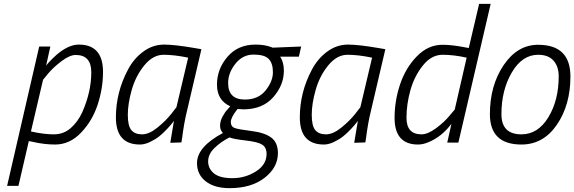

<svg xmlns="http://www.w3.org/2000/svg" viewBox="-20 -742 2988 999"><path d="M390 -510C360 -510 327.7 -497.3 293 -472C280.3 -462.7 266.5 -450.5 251.5 -435.5C236.5 -420.5 226 -409 220 -401L242 -500H184L17 225H76L130 -8L150 -4C190 5.3 229 10 267 10C317.7 10 362.7 -10.7 402 -52C441.3 -93.3 470.2 -142.2 488.5 -198.5C506.8 -254.8 516 -311.3 516 -368C516 -462.7 474 -510 390 -510ZM374 -456C428 -456 455 -426 455 -366C455 -298 439.3 -228.7 408 -158C392.7 -124.7 372.7 -97.2 348 -75.5C323.3 -53.8 293.8 -43 259.5 -43C225.2 -43 185.7 -48 141 -58L204 -327L231 -360C249 -381.3 272.2 -402.7 300.5 -424C328.8 -445.3 353.3 -456 374 -456Z M708 10C724.7 10 742.3 5.5 761 -3.5C779.7 -12.5 795.7 -22.3 809 -33C822.3 -43.7 835.5 -56 848.5 -70C861.5 -84 870.2 -93.8 874.5 -99.5L885 -113C882.3 -99 876 -61 866 1L924 -1L928 -27C934.7 -79 942.7 -123.7 952 -161L1028 -486L993 -492C923 -504 870 -510 834 -510C794.7 -510 758.5 -497.8 725.5 -473.5C692.5 -449.2 666 -418 646 -380C604 -301.3 583 -218.3 583 -131C583 -37 624.7 10 708 10ZM959 -442 898 -184 870 -148C851.3 -124.7 827.7 -101.3 799 -78C770.3 -54.7 743.7 -43 719 -43C694.3 -43 675.8 -50.3 663.5 -65C651.2 -79.7 645 -106.2 645 -144.5C645 -182.8 651.8 -226.2 665.5 -274.5C679.2 -322.8 701 -365.3 731 -402C761 -438.7 794.5 -457 831.5 -457C868.5 -457 911 -452 959 -442Z M1174 237C1250 237 1311 219 1357 183C1403 147 1426 104.3 1426 55C1426 18.3 1414.5 -8.7 1391.5 -26C1368.5 -43.3 1333.8 -54.8 1287.5 -60.5C1241.2 -66.2 1211.8 -71.5 1199.5 -76.5C1187.2 -81.5 1181 -91.8 1181 -107.5C1181 -123.2 1192.7 -145.7 1216 -175L1246 -173C1312.7 -173 1364.5 -194 1401.5 -236C1438.5 -278 1457 -324 1457 -374C1457 -403.3 1450.7 -427.7 1438 -447H1535L1547 -500L1399 -494L1388 -498C1366 -506 1339.7 -510 1309 -510C1248.3 -510 1199.8 -488.8 1163.5 -446.5C1127.2 -404.2 1109 -355.8 1109 -301.5C1109 -247.2 1132 -209.7 1178 -189L1165 -174C1155.7 -164.7 1146.7 -151.8 1138 -135.5C1129.3 -119.2 1125 -103.3 1125 -88C1125 -72.7 1130 -60 1140 -50C1050 -2 1005 50.3 1005 107C1005 146.3 1020.2 177.8 1050.5 201.5C1080.8 225.2 1122 237 1174 237ZM1096 28C1118 6.7 1144 -11.7 1174 -27C1188.7 -21 1216.8 -15.7 1258.5 -11C1300.2 -6.3 1328.7 0.8 1344 10.5C1359.3 20.2 1367 36.3 1367 59C1367 96.3 1348.5 126.7 1311.5 150C1274.5 173.3 1233.8 185 1189.5 185C1145.2 185 1113 176.7 1093 160C1073 143.3 1063 122.5 1063 97.5C1063 72.5 1074 49.3 1096 28ZM1254 -224C1196 -224 1167 -252.7 1167 -310C1167 -345.3 1179.7 -378.8 1205 -410.5C1230.3 -442.2 1261.8 -458 1299.5 -458C1337.2 -458 1363.3 -450.5 1378 -435.5C1392.7 -420.5 1400 -397.3 1400 -366C1400 -334.7 1387.3 -303.2 1362 -271.5C1336.7 -239.8 1300.7 -224 1254 -224Z M1665 10C1681.7 10 1699.3 5.5 1718 -3.5C1736.7 -12.5 1752.7 -22.3 1766 -33C1779.3 -43.7 1792.5 -56 1805.5 -70C1818.5 -84 1827.2 -93.8 1831.5 -99.5L1842 -113C1839.3 -99 1833 -61 1823 1L1881 -1L1885 -27C1891.7 -79 1899.7 -123.7 1909 -161L1985 -486L1950 -492C1880 -504 1827 -510 1791 -510C1751.7 -510 1715.5 -497.8 1682.5 -473.5C1649.5 -449.2 1623 -418 1603 -380C1561 -301.3 1540 -218.3 1540 -131C1540 -37 1581.7 10 1665 10ZM1916 -442 1855 -184 1827 -148C1808.3 -124.7 1784.7 -101.3 1756 -78C1727.3 -54.7 1700.7 -43 1676 -43C1651.3 -43 1632.8 -50.3 1620.5 -65C1608.2 -79.7 1602 -106.2 1602 -144.5C1602 -182.8 1608.8 -226.2 1622.5 -274.5C1636.2 -322.8 1658 -365.3 1688 -402C1718 -438.7 1751.5 -457 1788.5 -457C1825.5 -457 1868 -452 1916 -442Z M2155 10C2172.3 10 2190.3 6 2209 -2C2255 -20.7 2295 -52.7 2329 -98L2307 0H2365L2533 -722H2473L2419 -492L2398 -496C2354 -504.7 2315.3 -509 2282 -509C2232 -509 2187.5 -488.8 2148.5 -448.5C2109.5 -408.2 2080.5 -359.5 2061.5 -302.5C2042.5 -245.5 2033 -187.7 2033 -129C2033 -36.3 2073.7 10 2155 10ZM2408 -442 2346 -172 2319 -140C2301 -118 2277.7 -96.3 2249 -75C2220.3 -53.7 2195 -43 2173 -43C2121 -43 2095 -71.7 2095 -129C2095 -176.3 2101.8 -224.3 2115.5 -273C2129.2 -321.7 2150.8 -364.5 2180.5 -401.5C2210.2 -438.5 2244.3 -457 2283 -457C2321.7 -457 2363.3 -452 2408 -442Z M2780 -509C2708 -509 2648.2 -473.7 2600.5 -403C2552.8 -332.3 2529 -247.3 2529 -148C2529 -42.7 2583.7 10 2693 10C2769 10 2830.5 -24.3 2877.5 -93C2924.5 -161.7 2948 -245.3 2948 -344C2948 -454 2892 -509 2780 -509ZM2693 -43C2623.7 -43 2589 -78 2589 -148C2589 -231.3 2607 -303.7 2643 -365C2679 -426.3 2724.7 -457 2780 -457C2815.3 -457 2842 -446.8 2860 -426.5C2878 -406.2 2887 -379 2887 -345C2887 -261.7 2869 -190.5 2833 -131.5C2797 -72.5 2750.3 -43 2693 -43Z"/></svg>

Font: Titillium Web
Style: Light Italic
Weight: 300
Italic angle: -13°
Version: Version 1.001;PS 57.000;hotconv 1.0.70;makeotf.lib2.5.55311